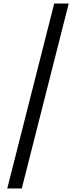

<svg xmlns="http://www.w3.org/2000/svg" viewBox="-20 -886 429 1084"><path d="M21 178H103L368 -866H286Z"/></svg>

Font: Noto Sans Malayalam UI SemiCondensed
Style: Regular
Weight: 400
Width: 4
Designer: Jelle Bosma - Monotype Design Team
Foundry: Monotype Imaging Inc.
Version: Version 2.104